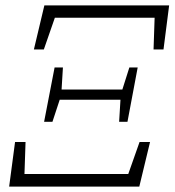

<svg xmlns="http://www.w3.org/2000/svg" viewBox="-20 -694 649 714"><path d="M14 0 36 -166H75L71 -47H457L499 -166H538L498 0ZM106 -510 145 -674H609L588 -510H551L555 -628H184L143 -510ZM423 -241 428 -323H202L175 -241H144L183 -443H214L209 -361H435L461 -443H492L454 -241Z"/></svg>

Font: Source Serif 4 SmText Light
Style: Italic
Weight: 300
Italic angle: -12°
Designer: Frank Grießhammer
Foundry: Adobe
Version: Version 4.005;hotconv 1.1.0;makeotfexe 2.6.0